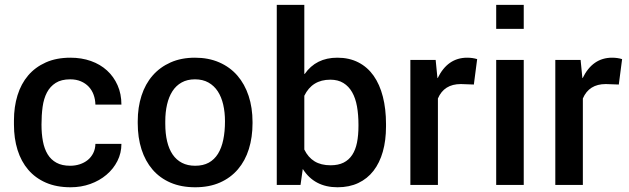

<svg xmlns="http://www.w3.org/2000/svg" viewBox="-20 -782 2662 812"><path d="M278.5 10Q219 10 174.2 -9.5Q129.5 -29 99.5 -64Q69.5 -99 54.2 -147.8Q39 -196.5 39 -255V-272.5Q39 -330 54 -378.8Q69 -427.5 99 -462.8Q129 -498 173.8 -518Q218.5 -538 278 -538Q325 -538 364.5 -524Q404 -510 432.5 -484Q461 -458 477.2 -421.5Q493.5 -385 493.5 -339.5H383.5Q383 -361.5 376 -381Q369 -400.5 355.5 -415Q342 -429.5 322.2 -438Q302.5 -446.5 277 -446.5Q239.5 -446.5 215.8 -431.5Q192 -416.5 178.5 -390.8Q165 -365 160.2 -330Q155.5 -295 155.5 -255Q155.5 -216.5 161.5 -184.5Q167.5 -152.5 181.5 -129.5Q195.5 -106.5 218.8 -93.8Q242 -81 277 -81Q298 -81 317.2 -87.2Q336.5 -93.5 351 -105.2Q365.5 -117 374.2 -134.2Q383 -151.5 383.5 -173.5H493.5Q493.5 -134.5 476.5 -101Q459.5 -67.5 430.2 -42.8Q401 -18 362 -4Q323 10 278.5 10Z M805.5 10Q746.5 10 701.2 -9.5Q656 -29 625.2 -64.8Q594.5 -100.5 578.5 -150.2Q562.5 -200 562.5 -261V-269Q562.5 -328 578.5 -377.5Q594.5 -427 625.5 -462.5Q656.5 -498 701.5 -518Q746.5 -538 804.5 -538Q862 -538 907.2 -518.2Q952.5 -498.5 983.8 -462.5Q1015 -426.5 1031.5 -376.5Q1048 -326.5 1048 -266V-261Q1048 -201.5 1032.5 -151.8Q1017 -102 986.2 -66Q955.5 -30 910.2 -10Q865 10 805.5 10ZM805.5 -81Q839 -81 862.8 -94Q886.5 -107 901.8 -131.5Q917 -156 924.2 -190.8Q931.5 -225.5 931.5 -269Q931.5 -307 924 -339.5Q916.5 -372 901 -395.8Q885.5 -419.5 861.5 -433Q837.5 -446.5 804.5 -446.5Q772 -446.5 748.2 -433.2Q724.5 -420 709.2 -396.2Q694 -372.5 686.5 -340Q679 -307.5 679 -269V-258.5Q679 -217 686.8 -184.2Q694.5 -151.5 710.2 -128.5Q726 -105.5 749.8 -93.2Q773.5 -81 805.5 -81Z M1407.5 10Q1309.5 10 1260.5 -67.5L1251 0H1150.5V-761.5H1267V-469.5Q1267 -469.5 1267 -469.5Q1267 -469.5 1267 -469.5Q1267 -469.5 1267.5 -469.5Q1267.5 -469.5 1267.5 -469.5Q1267.5 -469.5 1267.5 -469.5H1268Q1268 -469.5 1268 -469.5Q1268 -469.5 1268 -469.5Q1268 -469 1268.5 -469Q1316.5 -538 1406.5 -538Q1457 -538 1495.5 -518.2Q1534 -498.5 1560 -461.8Q1586 -425 1599.2 -373.2Q1612.5 -321.5 1612.5 -257.5V-247Q1612.5 -188 1599 -140.5Q1585.5 -93 1559.5 -59.5Q1533.5 -26 1495.2 -8Q1457 10 1407.5 10ZM1378 -83Q1410.5 -83 1433 -94.2Q1455.5 -105.5 1469.5 -126.8Q1483.5 -148 1489.8 -179Q1496 -210 1496 -249.5V-254.5Q1496 -296.5 1489.8 -331.8Q1483.5 -367 1469.2 -392Q1455 -417 1432.2 -431Q1409.5 -445 1377 -445Q1300 -445 1267 -377V-149.5Q1283 -116.5 1310.2 -99.8Q1337.5 -83 1378 -83Z M1832 0H1715.5V-528.5H1822.5L1830 -452H1830.5Q1830.5 -451.5 1831 -451.5Q1873 -538 1955.5 -538Q1978.5 -538 1998 -532L1984 -424.5L1929 -426.5Q1858 -426.5 1832 -365.5Z M2195 -660H2078.5V-761.5H2195ZM2195 0H2078.5V-528.5H2195Z M2445 0H2328.5V-528.5H2435.5L2443 -452H2443.5Q2443.5 -451.5 2444 -451.5Q2486 -538 2568.5 -538Q2591.5 -538 2611 -532L2597 -424.5L2542 -426.5Q2471 -426.5 2445 -365.5Z"/></svg>

Font: Roberto Sans Medium
Style: Regular
Weight: 500
Designer: Google (font) & Cristiano Sobral (main changes)
Version: Version 1.000;October 12, 2021;FontCreator 14.0.0.2814 64-bi